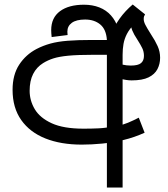

<svg xmlns="http://www.w3.org/2000/svg" viewBox="-20 -633 748 855"><path d="M344 11Q251 11 182 -16.5Q113 -44 74.5 -98.5Q36 -153 36 -233Q36 -300 65.5 -345Q95 -390 143 -415Q172 -430 204.5 -439Q237 -448 281.5 -451.5Q326 -455 389 -455H456Q453 -502 426.5 -524Q400 -546 359 -546Q320 -546 300 -531.5Q280 -517 280 -492Q280 -488 280.5 -484Q281 -480 281 -477L210 -468Q209 -477 208.5 -485Q208 -493 208 -499Q208 -554 247 -583Q286 -612 354 -612Q392 -612 422.5 -600Q453 -588 474 -564.5Q495 -541 506 -507.5Q517 -474 517 -430V-389H396Q326 -389 284.5 -385Q243 -381 218 -373Q193 -365 172 -352Q143 -334 127.5 -303.5Q112 -273 112 -229Q112 -185 135 -146.5Q158 -108 210.5 -84Q263 -60 352 -60Q387 -60 419 -61.5Q451 -63 482 -70L502 -72Q527 -77 550 -86.5Q573 -96 598 -109L624 -42Q578 -21 529.5 -9.5Q481 2 434 6.5Q387 11 344 11ZM456 202V-393Q461 -439 475 -478Q489 -517 513 -550.5Q537 -584 571 -613L626 -569Q612 -558 600 -547Q588 -536 578 -526Q556 -503 545 -481.5Q534 -460 530 -437.5Q526 -415 526 -389V202ZM566 -275Q544 -275 514 -283Q484 -291 463 -310L478 -366Q504 -350 524 -345.5Q544 -341 562 -341Q595 -341 608 -352Q621 -363 621 -384Q621 -403 613.5 -418.5Q606 -434 592 -456Q576 -480 569 -497.5Q562 -515 562 -536L626 -569Q623 -564 621.5 -560Q620 -556 620 -548Q620 -537 627 -523Q634 -509 653 -479Q671 -452 682 -427.5Q693 -403 693 -376Q693 -348 681 -325Q669 -302 641.5 -288.5Q614 -275 566 -275Z"/></svg>

Font: hexusinhala05
Style: Book
Weight: 400
Designer: Jelle Bosma - Monotype Design Team
Foundry: Monotype Imaging Inc.
Version: Version 2.003